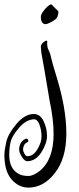

<svg xmlns="http://www.w3.org/2000/svg" viewBox="-96 -491 358 874"><path d="M140 -469 170 -439Q169 -418 162 -409Q155 -400 138 -391Q121 -382 112 -381Q91 -381 90 -413Q89 -422 99.5 -437.5Q110 -453 121 -462Q132 -471 135.5 -471Q139 -471 140 -469ZM34 363Q-11 363 -43.5 325.5Q-76 288 -76 214Q-76 193 -67.5 155.5Q-59 118 -21 73Q17 28 58 28Q87 28 102.5 60.5Q118 93 118 127.5Q118 162 92.5 202Q67 242 28 243Q16 243 3.5 223Q-9 203 -9 188Q-7 154 20 141Q25 139 29 142Q33 145 33 150Q33 155 28 157Q10 165 9 189Q9 198 15.5 209.5Q22 221 30 220Q55 220 74 189Q93 158 93 130.5Q93 103 84 77.5Q75 52 59 52Q23 53 -9.5 91Q-42 129 -48 156Q-54 183 -54 214Q-54 281 -6 303Q10 310 33 310Q56 310 86 286Q148 235 148 118Q148 53 130 -32Q100 -212 96 -229.5Q92 -247 90 -276Q90 -289 100.5 -297.5Q111 -306 115 -306Q120 -306 119 -299Q118 -292 119.5 -281Q121 -270 127 -259Q133 -248 136.5 -229.5Q140 -211 161 -143Q206 3 206 116.5Q206 230 154 296.5Q102 363 34 363Z"/></svg>

Font: Ruge Boogie
Style: Regular
Weight: 400
Version: Version 1.003